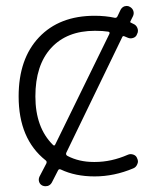

<svg xmlns="http://www.w3.org/2000/svg" viewBox="-20 -609 554 649"><path d="M159.2 -119.1Q164.1 -114.3 167 -121.1L349.6 -494.1Q352.5 -501 345.7 -502Q328.1 -504.9 300.8 -504.9Q206.1 -504.9 152.8 -446.8Q99.6 -388.7 99.6 -283.2Q99.6 -177.7 159.2 -119.1ZM368.2 -548.8Q374 -547.9 377 -553.7L387.7 -576.2Q392.6 -585 401.4 -587.9Q405.3 -588.9 408.2 -588.9Q414.1 -588.9 418.9 -585.9Q427.7 -581.1 430.7 -572.3Q433.6 -563.5 429.7 -554.7L420.9 -537.1Q418.9 -533.2 422.9 -532.2Q425.8 -530.3 430.7 -528.3Q440.4 -524.4 444.3 -514.6Q446.3 -509.8 446.3 -504.9Q446.3 -499 443.4 -494.1Q440.4 -484.4 430.7 -481Q420.9 -477.5 412.1 -481.4Q405.3 -484.4 400.4 -486.3Q395.5 -488.3 393.6 -484.4L204.1 -92.8Q201.2 -85.9 208 -82Q247.1 -61.5 296.9 -61.5Q298.8 -61.5 300.8 -61.5Q356.4 -61.5 412.1 -85.9Q420.9 -89.8 430.7 -86.4Q440.4 -83 443.4 -74.2Q446.3 -68.4 446.3 -63.5Q446.3 -58.6 444.3 -54.7Q440.4 -43.9 430.7 -40Q366.2 -12.7 299.8 -12.7Q234.4 -12.7 185.5 -36.1Q178.7 -39.1 175.8 -32.2L155.3 7.8Q150.4 16.6 141.6 19.5Q137.7 20.5 133.8 20.5Q128.9 20.5 124 18.6Q115.2 14.6 112.3 5.9Q109.4 -2.9 113.3 -11.7L136.7 -56.6Q139.6 -63.5 133.8 -67.4Q43 -139.6 43 -283.2Q43 -410.2 111.8 -482.9Q180.7 -555.7 299.8 -555.7Q336.9 -555.7 368.2 -548.8Z"/></svg>

Font: Gen Jyuu Gothic P Light
Style: Regular
Weight: 200
Designer: [Source Han Sans]
Ryoko NISHIZUKA  (kana & ideographs); Paul D. Hunt (Latin, Greek & Cyrillic); Wenlong ZHANG  (bopomofo
Version: Version 1.002.20150607